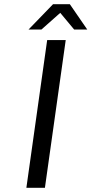

<svg xmlns="http://www.w3.org/2000/svg" viewBox="-20 -890 434 910"><path d="M203.6 -700.2H291.5L192.9 0H105ZM393.6 -750H331.5L265.6 -829.1L176.3 -750H115.2L231.4 -870.1H311Z"/></svg>

Font: Fivo Sans
Style: Italic
Weight: 400
Designer: Alexander Slobzheninov
Foundry: Alexander Slobzheninov
Version: 1.0